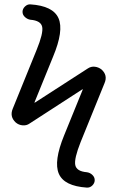

<svg xmlns="http://www.w3.org/2000/svg" viewBox="-20 -769 540 878"><path d="M115.2 -204.1Q101.6 -194.3 83.5 -195.8Q65.4 -197.3 51.8 -209Q23.4 -235.4 38.1 -271.5L147.5 -541Q178.7 -617.2 172.9 -646Q167 -674.8 119.1 -678.7Q105.5 -680.7 94.2 -690.9Q83 -701.2 83 -714.8Q83 -728.5 94.2 -739.3Q105.5 -750 119.1 -749Q222.7 -742.2 247.6 -685.5Q272.5 -628.9 222.7 -509.8L137.7 -300.8V-299.8H139.6L381.8 -456.1Q396.5 -465.8 413.6 -463.9Q430.7 -461.9 444.3 -451.2Q473.6 -424.8 458 -388.7L348.6 -119.1Q318.4 -43 324.2 -14.2Q330.1 14.6 377 18.6Q391.6 20.5 402.3 30.8Q413.1 41 413.1 54.7Q413.1 68.4 402.3 79.1Q391.6 89.8 377 88.9Q273.4 82 249 25.4Q224.6 -31.2 273.4 -150.4L358.4 -359.4V-360.4H356.4Z"/></svg>

Font: Rounded-X Mgen+ 1mn regular
Style: Regular
Weight: 400
Designer: [Source Han Sans]
Ryoko NISHIZUKA  (kana & ideographs); Paul D. Hunt (Latin, Greek & Cyrillic); Wenlong ZHANG  (bopomofo
Version: Version 1.059.20150602